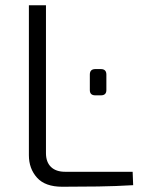

<svg xmlns="http://www.w3.org/2000/svg" viewBox="-20 -710 552 731"><path d="M155 -690V-127Q155 -93 174 -74.5Q193 -56 228 -56H485L487 -5Q421 -1 353 0Q285 1 217 1Q152 1 121 -33.5Q90 -68 90 -119V-690ZM343 -347Q322 -347 322 -367V-426Q322 -447 343 -447H364Q385 -447 385 -426V-367Q385 -347 364 -347Z"/></svg>

Font: Exo 2 Light
Style: Regular
Weight: 300
Designer: Natanael Gama
Foundry: Natanael Gama
Version: Version 2.010